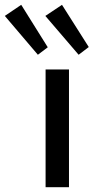

<svg xmlns="http://www.w3.org/2000/svg" viewBox="-110 -776 388 796"><path d="M176 -488V0H79V-488ZM147 -756 258 -581 216 -549 78 -710ZM-22 -756 88 -580 47 -549 -90 -710Z"/></svg>

Font: Exo 2 Medium
Style: Regular
Weight: 500
Designer: Natanael Gama
Foundry: Natanael Gama
Version: Version 2.010